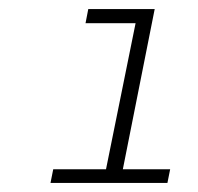

<svg xmlns="http://www.w3.org/2000/svg" viewBox="-20 -703 435 422"><path d="M354 -331 348 -301H91L97 -331H213L278 -652H168L174 -683H320L250 -331Z"/></svg>

Font: Montserrat Ace
Style: Light Italic
Weight: 300
Italic angle: -11.3°
Designer: Julieta Ulanovsky
Foundry: Julieta Ulanovsky
Version: Version 1